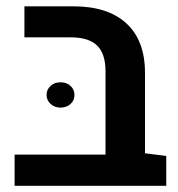

<svg xmlns="http://www.w3.org/2000/svg" viewBox="-20 -602 578 622"><path d="M27.3 0V-101.1H321.8L449.7 -105.5L518.6 -96.7V0ZM321.8 -29.3V-371.1Q321.8 -427.7 294.7 -454.3Q267.6 -481 209 -481H59.1V-581.5H217.8Q329.6 -581.5 389.6 -526.1Q449.7 -470.7 449.7 -366.2V-29.3ZM176.3 -253.4Q156.7 -253.4 143.8 -265.4Q130.9 -277.3 130.9 -294.4Q130.9 -312 143.8 -323.7Q156.7 -335.4 176.3 -335.4Q195.8 -335.4 208.5 -323.7Q221.2 -312 221.2 -294.4Q221.2 -276.9 208.5 -265.1Q195.8 -253.4 176.3 -253.4Z"/></svg>

Font: Heebo SemiBold
Style: Regular
Weight: 600
Designer: Oded Ezer
Foundry: Ezer Type House
Version: Version 3.100